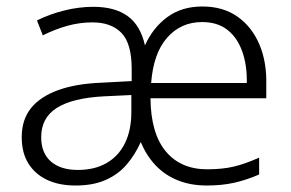

<svg xmlns="http://www.w3.org/2000/svg" viewBox="-20 -562 897 592"><path d="M604 -542Q668 -542 712.5 -510.5Q757 -479 780 -424.5Q803 -370 801 -299V-259H444Q445 -151 491 -95.5Q537 -40 619 -40Q666 -40 701.5 -48.5Q737 -57 779 -76V-24Q740 -7 702 1.5Q664 10 618 10Q567 10 527 -6.5Q487 -23 459 -53Q431 -83 414 -124Q396 -84 370 -54Q344 -24 305.5 -7Q267 10 213 10Q162 10 125 -7.5Q88 -25 67.5 -58Q47 -91 47 -139Q47 -193 75.5 -228.5Q104 -264 159 -284Q214 -304 293 -307L386 -312V-350Q386 -428 354.5 -460.5Q323 -493 265 -493Q226 -493 188 -482.5Q150 -472 112 -453L94 -499Q132 -518 177.5 -529.5Q223 -541 268 -541Q334 -541 373.5 -512.5Q413 -484 427 -422Q451 -476 495.5 -509Q540 -542 604 -542ZM301 -265Q204 -260 155.5 -229.5Q107 -199 107 -139Q107 -90 137 -64Q167 -38 220 -38Q272 -38 309 -59.5Q346 -81 365.5 -121Q385 -161 385 -217V-269ZM603 -494Q538 -494 495.5 -446Q453 -398 446 -306H741Q742 -362 726.5 -404.5Q711 -447 680.5 -470.5Q650 -494 603 -494Z"/></svg>

Font: Noto Sans Khmer Light
Style: Regular
Weight: 300
Version: Version 2.003